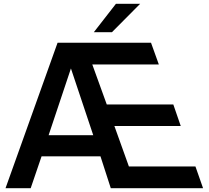

<svg xmlns="http://www.w3.org/2000/svg" viewBox="-20 -987 1094 1007"><path d="M141 0H9L282 -763H772L813 -649H464L540 -439H889L928 -326H580L656 -114H1005L1045 0H561L507 -167H198ZM352 -628 235 -278H469ZM567 -818H472L588 -967H715Z"/></svg>

Font: Open Sauce One SemiBold
Style: Regular
Weight: 600
Designer: Alfredo Marco Pradil
Foundry: Creative Sauce Fz LLC
Version: Version 1.477